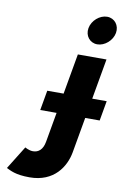

<svg xmlns="http://www.w3.org/2000/svg" viewBox="-110 -832 761 1169"><g transform="rotate(10 270.5 -247.5)"><path d="M318.7 -513 274.6 -263H173.6L151.9 -140H252.9L220.3 45C211.8 93 186 115 151.4 115C126 115 102.1 100 102.1 100L13.4 243C38.2 254 68.8 275 158.7 275C309.6 275 375.2 170 391.3 79L429.9 -140H519.3L541 -263H451.6L495.7 -513ZM354.5 -682C346 -634 377.9 -594 423.9 -594C469.9 -594 516 -634 524.5 -682C532.9 -730 501 -770 455 -770C409 -770 362.9 -730 354.5 -682Z"/></g></svg>

Font: Hussar Wysoki
Style: Obl
Weight: 700
Foundry: Cannot Into Space Fonts
Version: Version 0.92